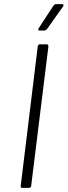

<svg xmlns="http://www.w3.org/2000/svg" viewBox="-20 -916 330 936"><path d="M81 -10 164 -690Q166 -700 175 -700H207Q216 -700 216 -690L132 -10Q130 0 121 0H89Q79 0 81 -10ZM169 -779 241 -889Q246 -896 254 -896H282Q288 -896 289.5 -892.5Q291 -889 287 -884L209 -774Q202 -767 196 -767H174Q168 -767 166.5 -770.5Q165 -774 169 -779Z"/></svg>

Font: Barlow Light
Style: Italic
Weight: 300
Italic angle: -7°
Designer: Jeremy Tribby
Foundry: Tribby Type
Version: Version 1.408